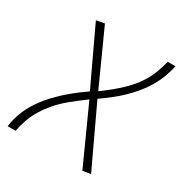

<svg xmlns="http://www.w3.org/2000/svg" viewBox="-146 -643 718 752"><g transform="rotate(30 213.0 -267.0)"><path d="M404 -532H439Q433 -504 421 -473Q409 -442 386.5 -409Q364 -376 328 -341Q292 -306 238 -269L364 -1L328 5L212 -251Q175 -224 146.5 -200.5Q118 -177 97.5 -153Q77 -129 62.5 -105.5Q48 -82 38.5 -56Q29 -30 23 0H-13Q-8 -37 6.5 -72Q21 -107 46.5 -141Q72 -175 109.5 -209.5Q147 -244 198 -279L79 -532L116 -539L226 -296Q275 -332 307 -362.5Q339 -393 357.5 -421Q376 -449 386.5 -476Q397 -503 404 -532Z"/></g></svg>

Font: Georama ExtraCondensed Thin ExtraLight
Style: Italic
Weight: 250
Italic angle: -9°
Version: Version 1.001